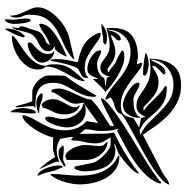

<svg xmlns="http://www.w3.org/2000/svg" viewBox="-7 -726 783 809"><g transform="rotate(-90 384.5 -321.5)"><path d="M221 -111 63 -29Q59 -27 52 -22Q45 -17 37.5 -12Q30 -7 23 -3.5Q16 0 12 0H11Q14 -14 33 -31.5Q52 -49 79.5 -67.5Q107 -86 140.5 -104.5Q174 -123 205 -140Q236 -157 261.5 -171Q287 -185 300 -195Q308 -200 311 -208Q314 -216 322 -221Q328 -225 334.5 -227.5Q341 -230 348.5 -232Q356 -234 363.5 -237.5Q371 -241 379 -248L369 -266L371 -269H374Q401 -257 423 -238.5Q445 -220 466.5 -203.5Q488 -187 513 -175Q538 -163 571 -163Q613 -163 638.5 -191.5Q664 -220 664 -260L662 -258Q660 -250 657.5 -241Q655 -232 650 -223.5Q645 -215 638 -209.5Q631 -204 622 -204L618 -210Q619 -221 629 -228.5Q639 -236 641 -247Q622 -240 604.5 -233.5Q587 -227 567 -227Q550 -227 530.5 -238.5Q511 -250 499 -260Q494 -260 490.5 -259.5Q487 -259 485 -255Q496 -249 505 -241.5Q514 -234 525 -226Q529 -225 536.5 -221.5Q544 -218 551.5 -214Q559 -210 566 -206Q573 -202 577 -199Q574 -191 564 -190Q554 -189 548 -189Q531 -189 510.5 -197Q490 -205 469.5 -217Q449 -229 431 -243Q413 -257 401 -269Q406 -271 413.5 -278Q421 -285 429 -293Q437 -301 444 -309Q451 -317 456 -322V-300L459 -303Q464 -317 472 -331Q480 -345 499 -345Q509 -345 522.5 -341Q536 -337 548 -329.5Q560 -322 568.5 -312Q577 -302 577 -290L571 -286Q557 -291 544.5 -297.5Q532 -304 518 -304Q504 -304 490.5 -299.5Q477 -295 466 -284Q464 -278 459.5 -275Q455 -272 448.5 -271.5Q442 -271 435 -270.5Q428 -270 422 -269L460 -263L464 -258L466 -249Q469 -264 477.5 -277Q486 -290 503 -290Q517 -290 526 -284Q535 -278 544.5 -270.5Q554 -263 566.5 -257Q579 -251 600 -251Q617 -251 635 -255.5Q653 -260 670 -264Q671 -258 671 -251.5Q671 -245 671 -238Q671 -181 638 -156.5Q605 -132 551 -132Q543 -132 535 -134Q527 -136 519 -136H518L525 -118L522 -114Q510 -114 492 -128Q474 -142 451.5 -159Q429 -176 403 -190Q377 -204 348 -204Q317 -204 306.5 -192Q296 -180 292 -151L252 -127Q263 -124 272.5 -122.5Q282 -121 292 -118L293 -116L296 -101H297Q304 -117 314.5 -127.5Q325 -138 342 -138Q364 -138 379 -129Q394 -120 410 -108.5Q426 -97 447.5 -88Q469 -79 503 -79Q513 -79 524 -80.5Q535 -82 545 -82L541 -78Q541 -23 515.5 13.5Q490 50 430 50Q392 50 361.5 35.5Q331 21 306 -2.5Q281 -26 260.5 -54.5Q240 -83 221 -111ZM221 -121Q252 -107 274.5 -83.5Q297 -60 319.5 -37.5Q342 -15 368.5 1.5Q395 18 433 18Q452 18 471 11Q490 4 504.5 -9Q519 -22 528 -39Q537 -56 537 -77Q534 -76 530 -66.5Q526 -57 520 -45.5Q514 -34 504.5 -25Q495 -16 481 -16L475 -21Q476 -25 482 -30.5Q488 -36 494.5 -42Q501 -48 506.5 -55.5Q512 -63 512 -71Q506 -71 500 -66.5Q494 -62 486 -57.5Q478 -53 467.5 -49Q457 -45 444 -45Q410 -45 385 -65Q360 -85 338 -108Q335 -108 330 -108.5Q325 -109 322 -107Q337 -98 349 -86Q361 -74 372.5 -62Q384 -50 396.5 -38.5Q409 -27 426 -18L427 -14L422 -10Q381 -10 358.5 -23Q336 -36 319.5 -54Q303 -72 287 -91Q271 -110 244 -122V-125Q238 -125 232 -124Q226 -123 221 -121ZM15 -37Q24 -68 49.5 -95.5Q75 -123 108 -145.5Q141 -168 175.5 -186.5Q210 -205 237 -219H238H241L245 -215H247Q240 -234 238.5 -251.5Q237 -269 237 -289Q237 -305 240.5 -320Q244 -335 244 -351V-356Q239 -361 233.5 -367Q228 -373 225 -379Q225 -351 225.5 -324Q226 -297 226 -269Q226 -259 228 -250Q230 -241 230 -232Q187 -212 143 -185.5Q99 -159 62 -129H58Q58 -136 67.5 -148Q77 -160 89.5 -171.5Q102 -183 114.5 -193Q127 -203 134 -208Q145 -216 159 -220Q173 -224 185 -232Q177 -232 171 -229.5Q165 -227 158 -227Q130 -227 112.5 -239Q95 -251 85 -270.5Q75 -290 71 -313Q67 -336 67 -359Q67 -362 68 -368.5Q69 -375 71 -382Q73 -389 76 -394.5Q79 -400 82 -400L88 -395L103 -322Q105 -313 113.5 -300.5Q122 -288 133.5 -276.5Q145 -265 157 -256.5Q169 -248 178 -247H185H210Q205 -257 200.5 -263.5Q196 -270 192.5 -276.5Q189 -283 187 -291Q185 -299 185 -311Q185 -334 191 -358Q197 -382 197 -406L201 -414L212 -404Q212 -418 209 -432Q206 -446 204 -460H203Q180 -474 155 -474Q141 -474 129 -470.5Q117 -467 104 -462H103Q108 -464 108 -470Q108 -475 104 -485.5Q100 -496 95 -507Q90 -518 85 -528.5Q80 -539 77 -545V-547Q91 -533 103 -517Q115 -501 125 -484L129 -481H130Q141 -486 151 -488Q161 -490 171 -490Q182 -490 191 -489.5Q200 -489 210 -489Q212 -502 221 -523Q230 -544 243 -564.5Q256 -585 271 -600.5Q286 -616 300 -619L304 -616Q299 -592 288 -573Q277 -554 266.5 -534.5Q256 -515 248 -492.5Q240 -470 240 -438Q240 -412 249.5 -388.5Q259 -365 279 -348Q276 -336 274.5 -323.5Q273 -311 270 -299L353 -359H356Q356 -368 354 -376.5Q352 -385 352 -395Q352 -408 358.5 -420.5Q365 -433 373 -445Q381 -457 389.5 -469.5Q398 -482 401 -495L406 -497Q409 -497 411 -493Q413 -489 414 -484Q415 -479 415.5 -474Q416 -469 416 -466Q416 -451 409 -432.5Q402 -414 393 -395.5Q384 -377 377 -360Q370 -343 370 -332V-329Q347 -306 317 -286.5Q287 -267 259 -249L258 -232Q265 -235 282 -244.5Q299 -254 318 -263.5Q337 -273 353 -280.5Q369 -288 375 -288Q374 -275 350.5 -255.5Q327 -236 292 -212Q257 -188 215 -162.5Q173 -137 134 -113Q95 -89 64 -68Q33 -47 21 -34H19ZM470 -104 474 -110H489Q503 -110 525.5 -107Q548 -104 562 -101L566 -100Q563 -96 557 -93.5Q551 -91 543.5 -89.5Q536 -88 529 -87Q522 -86 518 -86Q514 -86 506 -87.5Q498 -89 490 -91Q482 -93 476 -96.5Q470 -100 470 -104ZM293 -130Q293 -153 307.5 -174Q322 -195 347 -195Q357 -195 373 -189Q389 -183 404 -173.5Q419 -164 430 -152.5Q441 -141 441 -130L437 -125Q429 -125 420.5 -129Q412 -133 403.5 -138Q395 -143 386.5 -147Q378 -151 370 -151Q361 -151 349 -150Q337 -149 326.5 -146Q316 -143 307 -137Q298 -131 295 -121L293 -122ZM12 -377Q12 -406 22.5 -441.5Q33 -477 52 -500L56 -499Q56 -468 52.5 -437Q49 -406 49 -375Q49 -350 53 -326Q57 -302 66.5 -281Q76 -260 92 -243Q108 -226 133 -215V-212L130 -210Q98 -210 75.5 -226Q53 -242 39 -266.5Q25 -291 18.5 -320.5Q12 -350 12 -377ZM115 -434 122 -433 127 -438Q139 -438 148 -429Q157 -420 164 -407Q171 -394 174.5 -380.5Q178 -367 178 -358Q178 -342 176 -326Q174 -310 174 -295Q174 -280 179 -275Q184 -270 193 -260Q176 -260 162 -268Q148 -276 137.5 -289Q127 -302 121 -318.5Q115 -335 115 -351ZM601 -271 611 -278Q631 -278 650 -282Q669 -286 689 -286Q665 -262 632 -262Q624 -262 614.5 -263Q605 -264 601 -271ZM504 -356Q493 -356 485.5 -354Q478 -352 469 -348L466 -344L462 -342L460 -344Q460 -363 471 -369Q482 -375 496 -382Q502 -385 508 -400.5Q514 -416 519 -435Q524 -454 527.5 -471.5Q531 -489 532 -496L534 -500Q539 -499 539.5 -488Q540 -477 540 -473Q540 -450 536 -429.5Q532 -409 527 -386L532 -384Q564 -377 589.5 -365.5Q615 -354 636 -325Q639 -320 645 -309.5Q651 -299 651 -293Q651 -289 647 -289Q633 -289 618.5 -299.5Q604 -310 586.5 -322.5Q569 -335 548.5 -345.5Q528 -356 504 -356ZM381 -314Q381 -342 390 -364Q399 -386 410.5 -405.5Q422 -425 431 -444.5Q440 -464 440 -489Q440 -513 432.5 -527.5Q425 -542 412.5 -550Q400 -558 382.5 -561Q365 -564 344 -564H333L342 -571Q342 -591 339.5 -609.5Q337 -628 337 -648L342 -644Q347 -627 351 -610.5Q355 -594 363 -577H401Q413 -577 425 -570.5Q437 -564 447.5 -554Q458 -544 464.5 -531.5Q471 -519 471 -508V-467Q471 -460 470.5 -452.5Q470 -445 469 -437Q445 -407 425 -372.5Q405 -338 385 -306ZM252 -432Q252 -439 255 -454.5Q258 -470 263.5 -485Q269 -500 276.5 -511.5Q284 -523 293 -523L297 -516Q299 -500 293.5 -482.5Q288 -465 288 -448Q288 -434 293 -419.5Q298 -405 306.5 -393Q315 -381 327 -372.5Q339 -364 353 -362Q348 -355 339.5 -353.5Q331 -352 323 -352Q290 -352 271 -376Q252 -400 252 -432ZM447 -359Q449 -379 459.5 -398Q470 -417 481 -436.5Q492 -456 500.5 -476.5Q509 -497 508 -519Q501 -529 498.5 -535.5Q496 -542 496 -553Q496 -577 509.5 -597.5Q523 -618 544 -632.5Q565 -647 589 -655Q613 -663 634 -663L638 -659L637 -656Q620 -641 598.5 -627.5Q577 -614 558 -598.5Q539 -583 525.5 -563.5Q512 -544 512 -518Q517 -510 517.5 -500Q518 -490 518 -481Q518 -440 496.5 -411.5Q475 -383 449 -356ZM307 -441Q307 -469 318 -489Q329 -509 336 -534H341L345 -538H347Q360 -531 365.5 -517Q371 -503 371 -489Q371 -475 365.5 -463Q360 -451 354 -439.5Q348 -428 342.5 -417.5Q337 -407 337 -396Q337 -391 340 -386Q343 -381 345 -377H342Q322 -386 314.5 -403.5Q307 -421 307 -441ZM727 -590Q727 -604 721 -616.5Q715 -629 715 -643Q715 -651 716 -658Q717 -665 723 -671Q723 -651 728.5 -636Q734 -621 740.5 -607.5Q747 -594 752.5 -581Q758 -568 758 -553Q758 -532 745.5 -510.5Q733 -489 714.5 -471Q696 -453 673.5 -439.5Q651 -426 632 -422L540 -400V-404Q569 -430 602 -444Q635 -458 662.5 -474Q690 -490 708.5 -515.5Q727 -541 727 -590ZM581 -481H595Q587 -486 580 -493Q573 -500 573 -510Q573 -521 579 -529Q585 -537 594 -543Q603 -549 612.5 -553.5Q622 -558 630 -564Q642 -573 647.5 -586Q653 -599 656 -612.5Q659 -626 662.5 -639.5Q666 -653 674 -664Q674 -656 672.5 -647Q671 -638 671 -630L675 -632L678 -627Q678 -612 672 -598.5Q666 -585 663 -571Q657 -548 648.5 -539.5Q640 -531 631 -527Q622 -523 613.5 -519.5Q605 -516 599 -503Q624 -510 644.5 -525Q665 -540 685 -548H686L689 -544Q689 -523 673.5 -506Q658 -489 636.5 -475Q615 -461 592 -450Q569 -439 553 -432H551V-434Q556 -447 564 -459.5Q572 -472 581 -481ZM140 -466H152Q160 -466 166 -459Q172 -452 177 -448Q173 -444 166 -444Q153 -444 141.5 -445.5Q130 -447 119 -447Q111 -447 103.5 -442Q96 -437 88 -437Q88 -447 99 -449Q119 -466 140 -466ZM49 -551V-555Q60 -553 68 -541.5Q76 -530 81.5 -516Q87 -502 89.5 -487Q92 -472 92 -463Q92 -461 90.5 -455Q89 -449 86 -449Q84 -449 82.5 -452.5Q81 -456 81 -458Q70 -479 65 -503.5Q60 -528 49 -551ZM525 -536Q525 -548 533 -558.5Q541 -569 553 -577.5Q565 -586 578.5 -591Q592 -596 603 -596Q610 -596 610 -590Q610 -581 602.5 -574.5Q595 -568 586 -559.5Q577 -551 569.5 -539.5Q562 -528 562 -510Q562 -502 564 -496.5Q566 -491 573 -486V-485Q554 -485 539.5 -501Q525 -517 525 -536ZM311 -548Q312 -551 317.5 -553Q323 -555 330 -556.5Q337 -558 343.5 -559Q350 -560 353 -560Q380 -560 395 -541L396 -536L390 -533Q373 -533 355.5 -540.5Q338 -548 319 -548ZM311 -577Q311 -597 313.5 -618Q316 -639 316 -660V-669Q321 -666 324.5 -659Q328 -652 330 -644Q332 -636 333 -628Q334 -620 334 -614Q334 -610 332.5 -601.5Q331 -593 329 -584Q327 -575 323.5 -568.5Q320 -562 316 -562Q312 -562 311.5 -568Q311 -574 311 -577ZM688 -651Q688 -662 691.5 -674Q695 -686 704 -693Q708 -692 708 -685Q708 -679 707 -673.5Q706 -668 706 -662Q706 -648 708.5 -632.5Q711 -617 711 -603Q711 -600 710 -592Q709 -584 704 -584Q699 -584 696 -593Q693 -602 691.5 -613.5Q690 -625 689 -636Q688 -647 688 -651ZM632 -614Q632 -620 636 -630Q640 -640 645 -651.5Q650 -663 655.5 -673Q661 -683 664 -689L669 -690Q669 -667 661.5 -645.5Q654 -624 637 -608H636Z"/></g></svg>

Font: mr_AkronimG
Style: Regular
Weight: 400
Version: Version 1.002 April 14, 2020